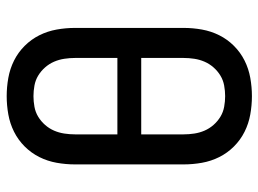

<svg xmlns="http://www.w3.org/2000/svg" viewBox="-122 -662 791 588"><g transform="rotate(-90 274.0 -367.5)"><path d="M274 8Q246 8 218 3Q190 -2 165 -14.5Q140 -27 120 -47Q100 -67 87.5 -92Q75 -117 70 -145Q65 -173 65 -201V-534Q65 -562 70 -590Q75 -618 87.5 -643Q100 -668 120 -688Q140 -708 165 -720.5Q190 -733 218 -738Q246 -743 274 -743Q302 -743 330 -738Q358 -733 383 -720.5Q408 -708 428 -688Q448 -668 460.5 -643Q473 -618 478 -590Q483 -562 483 -534V-201Q483 -173 478 -145Q473 -117 460.5 -92Q448 -67 428 -47Q408 -27 383 -14.5Q358 -2 330 3Q302 8 274 8ZM391 -404V-534Q391 -550 388.5 -566.5Q386 -583 379.5 -598Q373 -613 362 -625.5Q351 -638 337 -646.5Q323 -655 306.5 -658Q290 -661 274 -661Q258 -661 241.5 -658Q225 -655 211 -646.5Q197 -638 186 -625.5Q175 -613 168.5 -598Q162 -583 159.5 -566.5Q157 -550 157 -534V-404ZM274 -74Q290 -74 306.5 -77Q323 -80 337 -88.5Q351 -97 362 -109.5Q373 -122 379.5 -137Q386 -152 388.5 -168.5Q391 -185 391 -201V-331H157V-201Q157 -185 159.5 -168.5Q162 -152 168.5 -137Q175 -122 186 -109.5Q197 -97 211 -88.5Q225 -80 241.5 -77Q258 -74 274 -74Z"/></g></svg>

Font: Iosevka Semi-Condensed Medium
Style: Regular
Weight: 500
Monospace: yes
Designer: Belleve Invis
Foundry: Belleve Invis
Version: Version 27.3.5